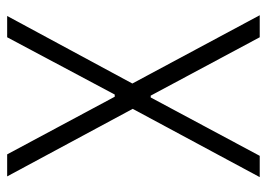

<svg xmlns="http://www.w3.org/2000/svg" viewBox="-122 -606 728 523"><g transform="rotate(-90 241.5 -344.0)"><path d="M21 0 207 -346 23 -688H83L240 -395H246L402 -688H460L276 -347L462 0H402L243 -297H238L79 0Z"/></g></svg>

Font: Saira Condensed Light
Style: Regular
Weight: 300
Width: 3
Designer: Hector Gatti with collaboration of the Omnibus-Type team
Foundry: Omnibus-Type
Version: Version 1.101